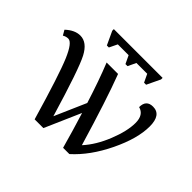

<svg xmlns="http://www.w3.org/2000/svg" viewBox="-158 -917 1130 1130"><g transform="rotate(45 406.5 -352.5)"><path d="M608.9 -705.1V-691.9L568.8 -607.9H551.8L527.8 -658.2H438L414.1 -607.9H397L373 -658.2H283.2L258.8 -607.9H242.2L203.1 -691.9V-705.1ZM407.2 -536.1Q465.3 -384.3 553.2 -88.9Q609.4 -150.4 646.7 -243.7Q684.1 -336.9 684.1 -404.8Q684.1 -472.7 632.8 -485.8Q632.8 -545.9 689 -545.9Q757.8 -545.9 757.8 -449.2Q757.8 -348.6 693.4 -215.1Q628.9 -81.5 538.1 0H485.8Q455.6 -109.4 419.9 -224.1L321.8 0H249Q164.1 -291 124.5 -383.5Q85 -476.1 53.2 -476.1Q34.7 -476.1 18.1 -465.8L0 -497.1Q44.9 -539.1 90.8 -539.1Q147.5 -539.1 185.5 -466.6Q223.6 -394 314 -90.8L399.9 -287.1Q354.5 -431.2 312 -536.1Z"/></g></svg>

Font: Droid Serif
Style: Regular
Weight: 400
Designer: Monotype Design team
Foundry: Monotype Imaging Inc.
Version: Version 1.03